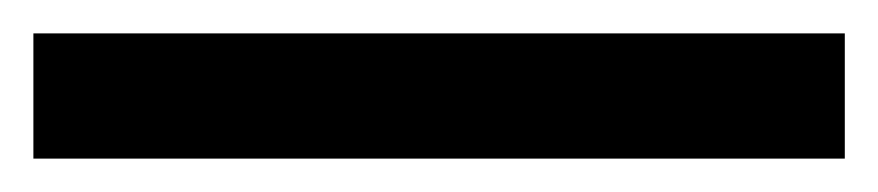

<svg xmlns="http://www.w3.org/2000/svg" viewBox="-23 -855 526 115"><path d="M483 -760V-835H-3V-760Z"/></svg>

Font: Noto Sans Thai Looped SemiCondensed Medium
Style: Regular
Weight: 500
Width: 4
Designer: Sasikarn Vongin, Ben Mitchell
Foundry: The Fontpad Ltd
Version: Version 1.001